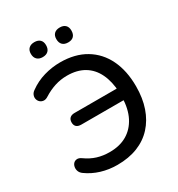

<svg xmlns="http://www.w3.org/2000/svg" viewBox="-210 -1036 1095 1181"><g transform="rotate(-30 338.0 -446.0)"><path d="M278 9Q218 9 164 -7.5Q110 -24 66 -56Q51 -67 45.5 -81.5Q40 -96 42.5 -111Q45 -126 54 -135.5Q63 -145 77.5 -146.5Q92 -148 109 -136Q148 -108 188.5 -95.5Q229 -83 276 -83Q348 -83 399 -113Q450 -143 479 -199.5Q508 -256 510 -339L543 -317H208Q186 -317 174.5 -327.5Q163 -338 163 -358Q163 -378 174.5 -389Q186 -400 208 -400H542L510 -372Q506 -451 479 -507Q452 -563 402.5 -592.5Q353 -622 282 -622Q236 -622 194.5 -608.5Q153 -595 115 -571Q97 -559 82 -560.5Q67 -562 57 -571Q47 -580 43.5 -593.5Q40 -607 45.5 -621.5Q51 -636 66 -646Q114 -681 171 -697.5Q228 -714 286 -714Q391 -714 465.5 -669.5Q540 -625 579 -544Q618 -463 618 -353Q618 -269 595 -202.5Q572 -136 528.5 -88.5Q485 -41 422 -16Q359 9 278 9ZM392 -795Q366 -795 352 -809Q338 -823 338 -849Q338 -874 352 -887.5Q366 -901 392 -901Q417 -901 431 -887.5Q445 -874 445 -849Q445 -823 431.5 -809Q418 -795 392 -795ZM211 -795Q186 -795 171.5 -809Q157 -823 157 -849Q157 -874 171.5 -887.5Q186 -901 211 -901Q237 -901 251 -887.5Q265 -874 265 -849Q265 -823 251 -809Q237 -795 211 -795Z"/></g></svg>

Font: Nunito SemiBold
Style: Regular
Weight: 600
Designer: Vernon Adams
Foundry: Vernon Adams
Version: Version 3.602